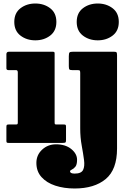

<svg xmlns="http://www.w3.org/2000/svg" viewBox="-20 -815 742 1095"><path d="M417.5 -690Q417.5 -741 452.8 -768Q488 -795 537.5 -795Q587 -795 622.2 -768Q657.5 -741 657.5 -690Q657.5 -639 622.2 -612Q587 -585 537.5 -585Q488 -585 452.8 -612Q417.5 -639 417.5 -690ZM425.5 -415H393.5Q379.5 -415 376 -419Q372.5 -423 372.5 -437.5V-494.5Q372.5 -512 376.8 -516Q381 -520 397.5 -520H629.5Q642 -520 644.8 -516.2Q647.5 -512.5 647.5 -499.5V32Q647.5 152.5 582.8 206.2Q518 260 405.5 260Q345 260 295.5 243.8Q246 227.5 216.8 195Q187.5 162.5 187.5 114Q187.5 69 220.2 38.5Q253 8 299.5 8Q353.5 8 386.5 35Q419.5 62 419.5 96Q419.5 124.5 409.5 136.2Q399.5 148 389.5 152.2Q379.5 156.5 379.5 162Q379.5 175 406 175Q443.5 175 453.8 154.2Q464 133.5 459.2 97.5Q454.5 61.5 446 15.2Q437.5 -31 437.5 -82.5V-398.5Q437.5 -407 435.8 -411Q434 -415 425.5 -415ZM61.5 -690Q61.5 -741 96.8 -768Q132 -795 181.5 -795Q231 -795 266.2 -768Q301.5 -741 301.5 -690Q301.5 -639 266.2 -612Q231 -585 181.5 -585Q132 -585 96.8 -612Q61.5 -639 61.5 -690ZM72 -415H29.5Q16.5 -415 16.5 -425V-506Q16.5 -520 31.5 -520H279Q286 -520 288.8 -518.5Q291.5 -517 291.5 -510V-117.5Q291.5 -110 293 -107.5Q294.5 -105 302 -105H342.5Q351 -105 353.8 -103.2Q356.5 -101.5 356.5 -93V-15.5Q356.5 -4.5 352.5 -2.2Q348.5 0 337.5 0H28.5Q21 0 18.8 -2.2Q16.5 -4.5 16.5 -12.5V-90.5Q16.5 -100 18.8 -102.5Q21 -105 30 -105H68.5Q76 -105 78.8 -106.5Q81.5 -108 81.5 -116V-402Q81.5 -415 72 -415Z"/></svg>

Font: Besley* Narrow Fatface
Style: Regular
Weight: 900
Width: 4
Designer: Owen Earl
Foundry: indestructible type*
Version: Version 3.000; ttfautohint (v1.8.3)